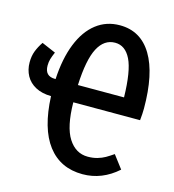

<svg xmlns="http://www.w3.org/2000/svg" viewBox="-111 -814 835 920"><g transform="rotate(15 306.5 -354.0)"><path d="M581.5 -307.7H250.3Q251.8 -186.7 287.9 -130.3Q324.1 -73.8 384.1 -73.8Q410.3 -73.8 431.5 -80Q452.8 -86.2 469 -95.4Q485.1 -104.6 506.7 -119.5L555.4 -55.4Q477.9 13.8 381.5 13.8Q271.3 13.8 208.7 -67.9Q146.2 -149.7 139.5 -308.7Q94.4 -309.2 62.6 -326.2Q30.8 -343.1 14.6 -372.6Q-1.5 -402.1 -1.5 -439Q-1.5 -469.7 7.9 -494.6Q17.4 -519.5 34.4 -544.6L103.6 -514.9Q94.4 -493.8 90 -478.7Q85.6 -463.6 85.6 -446.2Q85.6 -393.3 136.4 -393.3H139.5Q145.1 -496.4 174.6 -570.3Q204.1 -644.1 254.4 -683.1Q304.6 -722.1 371.3 -722.1Q474.9 -722.1 530 -630.5Q585.1 -539 585.1 -366.2Q585.1 -341 581.5 -307.7ZM479 -393.3Q476.4 -523.1 449 -579.2Q421.5 -635.4 370.8 -635.4Q316.4 -635.4 286.2 -577.9Q255.9 -520.5 250.3 -393.3Z"/></g></svg>

Font: Fira Code Fixed Medium
Style: Regular
Weight: 500
Monospace: yes
Designer: Carrois Corporate, Edenspiekermann AG, Nikita Prokopov
Foundry: Carrois Corporate, Edenspiekermann AG, Nikita Prokopov
Version: Version 5.002